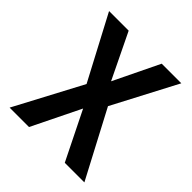

<svg xmlns="http://www.w3.org/2000/svg" viewBox="-155 -644 748 748"><g transform="rotate(45 219.0 -270.0)"><path d="M160 -277 21 -540H129L220 -352L311 -540H419L280 -275L425 0H317L218 -200L120 0H13Z"/></g></svg>

Font: Noto Sans Lao UI Cond Med
Style: Regular
Weight: 500
Width: 3
Designer: Monotype Design Team
Foundry: Monotype Imaging Inc.
Version: Version 2.000; ttfautohint (v1.8.4.7-5d5b)